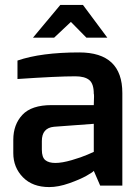

<svg xmlns="http://www.w3.org/2000/svg" viewBox="-20 -754 559 780"><path d="M51 -508Q147 -541 302 -541Q477 -541 477 -376V0H387L361 -60Q358 -55 331.5 -40Q305 -25 261 -9.5Q217 6 180 6Q112 6 73 -34Q34 -74 34 -132V-186Q34 -248 71 -287.5Q108 -327 189.5 -327Q271 -327 316 -327Q361 -327 361 -327Q362 -350 362 -361.5Q362 -373 361 -373Q361 -414 342.5 -429Q324 -444 286 -444Q212 -444 51 -433ZM150 -146Q150 -115 164 -103.5Q178 -92 205 -92Q232 -92 271.5 -103.5Q311 -115 336 -126L361 -137V-251L199 -239Q150 -234 150 -181ZM114 -601 225 -734H317L416 -601H331L268 -665L200 -601Z"/></svg>

Font: Exo
Style: DemiBold
Weight: 600
Designer: Natanael Gama
Version: Version 1.00